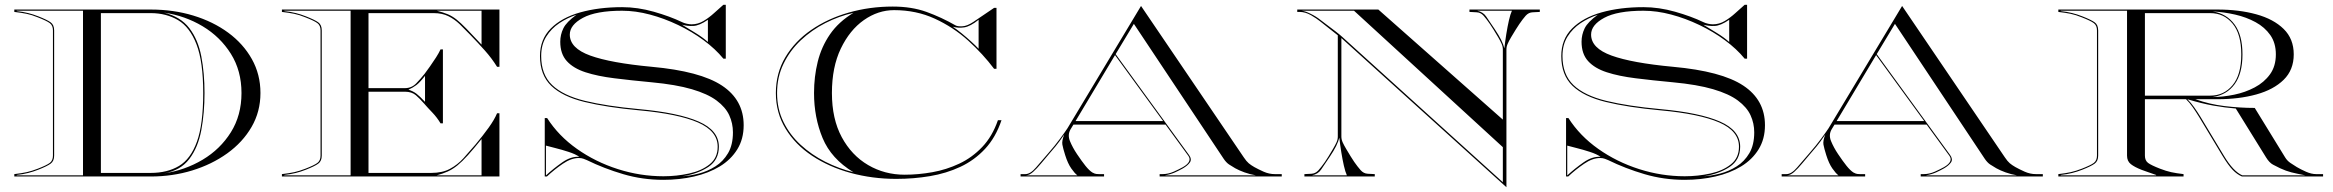

<svg xmlns="http://www.w3.org/2000/svg" viewBox="-20 -740 9780 805"><path d="M40 -690V-700H612Q707 -700 790.2 -674.8Q873.5 -649.5 936.8 -603Q1000 -556.5 1036 -492.2Q1072 -428 1072 -350Q1072 -272 1034.8 -207.8Q997.5 -143.5 932.8 -97Q868 -50.5 785.5 -25.2Q703 0 612 0H40V-10Q70.5 -13.5 92 -18.2Q113.5 -23 138 -32.5Q175.5 -47 188.8 -57Q202 -67 202 -87.5V-612.5Q202 -633 188.8 -643Q175.5 -653 138 -667.5Q113.5 -677.5 92 -682Q70.5 -686.5 40 -690ZM50 -693.5Q77 -690.5 98 -685.2Q119 -680 140.5 -671.5Q177.5 -657 192.2 -646.5Q207 -636 207 -612.5V-87.5Q207 -64.5 192.2 -53.8Q177.5 -43 140.5 -28.5Q119 -20 98 -14.8Q77 -9.5 50 -6.5V-5H328V-695H50ZM837.5 -350Q837.5 -266.5 824 -194.2Q810.5 -122 773.8 -73.5Q737 -25 667.5 -13Q756 -26.5 829.8 -70.5Q903.5 -114.5 948 -185.5Q992.5 -256.5 992.5 -350Q992.5 -443.5 948 -514.5Q903.5 -585.5 829.8 -629.8Q756 -674 667.5 -687Q737 -670 773.8 -622Q810.5 -574 824 -503.8Q837.5 -433.5 837.5 -350ZM403 -15H612Q681.5 -15 730.5 -44.2Q779.5 -73.5 805.8 -146.2Q832 -219 832 -350Q832 -481 804 -553.8Q776 -626.5 726.2 -655.8Q676.5 -685 612 -685H403Z M1162 -690V-700H2074V-460H2064Q2042 -495.5 2013.2 -527.8Q1984.5 -560 1951 -594.5Q1928.5 -618 1907 -638.8Q1885.5 -659.5 1859.8 -672.2Q1834 -685 1798 -685H1525V-370.5H1678Q1705.5 -370.5 1724.8 -390.2Q1744 -410 1761 -431.5Q1770 -443.5 1783 -461.8Q1796 -480 1808.2 -499.2Q1820.5 -518.5 1827 -533H1837V-223H1827Q1812 -248 1793 -267.8Q1774 -287.5 1757 -307Q1741 -325.5 1723.8 -340.5Q1706.5 -355.5 1678 -355.5H1525V-15H1788Q1834.5 -15 1866.2 -32Q1898 -49 1922.8 -76.2Q1947.5 -103.5 1973.5 -134Q2005 -171.5 2029 -205Q2053 -238.5 2064 -265H2074V0H1162V-10Q1192.5 -13.5 1214 -18.2Q1235.5 -23 1260 -32.5Q1297.5 -47 1310.8 -57Q1324 -67 1324 -87.5V-612.5Q1324 -633 1310.8 -643Q1297.5 -653 1260 -667.5Q1235.5 -677.5 1214 -682Q1192.5 -686.5 1162 -690ZM1811.5 -695Q1839 -688 1857.5 -680.2Q1876 -672.5 1893.8 -658.5Q1911.5 -644.5 1935.8 -619.5Q1960 -594.5 1999 -553V-695ZM1172 -693.5Q1199 -690.5 1220 -685.2Q1241 -680 1262.5 -671.5Q1299.5 -657 1314.2 -646.5Q1329 -636 1329 -612.5V-87.5Q1329 -64.5 1314.2 -53.8Q1299.5 -43 1262.5 -28.5Q1241 -20 1220 -14.8Q1199 -9.5 1172 -6.5V-5H1450V-695H1172ZM1692.5 -364Q1712.5 -357.5 1726 -347.2Q1739.5 -337 1762 -313V-422Q1740.5 -394.5 1726 -383.5Q1711.5 -372.5 1692.5 -364ZM1811.5 -5H1999V-157Q1965.5 -115.5 1941.5 -89Q1917.5 -62.5 1897.8 -46.5Q1878 -30.5 1857.8 -21.2Q1837.5 -12 1811.5 -5Z M3013 -720H3023V-494H3013Q2979.5 -535 2930.2 -571.2Q2881 -607.5 2823 -635.2Q2765 -663 2704.8 -679Q2644.5 -695 2588.5 -695Q2479 -695 2424 -665.2Q2369 -635.5 2369 -595Q2369 -538 2454.8 -507Q2540.5 -476 2712 -460Q2916 -441.5 3007 -381.2Q3098 -321 3098 -215Q3098 -157 3071.2 -113.8Q3044.5 -70.5 2997.8 -42.2Q2951 -14 2890.2 0Q2829.5 14 2761.5 14Q2673.5 14 2593 -9.8Q2512.5 -33.5 2441 -68.5Q2435.5 -71 2426.8 -74.2Q2418 -77.5 2407 -77.5Q2375 -77.5 2339.5 -53.2Q2304 -29 2273 0H2264V-245H2274Q2321.5 -170.5 2399 -115.8Q2476.5 -61 2570.5 -31Q2664.5 -1 2761.5 -1Q2817 -1 2869.2 -12.5Q2921.5 -24 2955.2 -51Q2989 -78 2989 -125Q2989 -190.5 2906.5 -226.5Q2824 -262.5 2659 -277.5Q2523.5 -290 2431 -312.5Q2338.5 -335 2291.2 -380.2Q2244 -425.5 2244 -505Q2244 -575 2289.2 -620.5Q2334.5 -666 2412.5 -688Q2490.5 -710 2588.5 -710Q2653.5 -710 2721.2 -690.8Q2789 -671.5 2839 -647.5Q2848 -643 2859.5 -640.5Q2871 -638 2879.5 -638Q2906 -638 2929.5 -652Q2953 -666 2974 -685.2Q2995 -704.5 3013 -720ZM2397 -678Q2359 -665.5 2325.2 -643Q2291.5 -620.5 2270.2 -586.5Q2249 -552.5 2249 -505Q2249 -427.5 2295 -383.5Q2341 -339.5 2432.2 -317.2Q2523.5 -295 2659 -282.5Q2824 -267.5 2909 -230.5Q2994 -193.5 2994 -125Q2994 -69.5 2950 -40.2Q2906 -11 2841.5 -1Q2874 -3 2910.5 -12.5Q2947 -22 2979.5 -42.5Q3012 -63 3032.5 -97.8Q3053 -132.5 3053 -185Q3053 -223 3037.5 -256.8Q3022 -290.5 2984.5 -318.5Q2947 -346.5 2880.5 -366Q2814 -385.5 2712 -395Q2626.5 -403 2556 -411.8Q2485.5 -420.5 2434.8 -437Q2384 -453.5 2356.5 -483.8Q2329 -514 2329 -565Q2329 -594.5 2342 -621.2Q2355 -648 2397 -678ZM2839.5 -636.5Q2865.5 -620.5 2895.5 -602.2Q2925.5 -584 2948 -564V-657Q2912.5 -632.5 2887.2 -631.2Q2862 -630 2839.5 -636.5ZM2409 -82.5Q2392.5 -94 2364 -103.2Q2335.5 -112.5 2308.5 -119.2Q2281.5 -126 2269 -129.5V-4.5Q2300.5 -33.5 2337.2 -59.2Q2374 -85 2409 -82.5Z M4148 -707H4158V-451.5H4148Q4101.5 -513.5 4039.2 -569.8Q3977 -626 3899.2 -661.8Q3821.5 -697.5 3728.5 -697.5Q3661.5 -697.5 3602 -655.8Q3542.5 -614 3505.2 -536.2Q3468 -458.5 3468 -350Q3468 -241.5 3509.2 -165Q3550.5 -88.5 3619.8 -48Q3689 -7.5 3773 -7.5Q3830 -7.5 3889 -18Q3948 -28.5 4001.8 -53.8Q4055.5 -79 4098 -123.5Q4140.5 -168 4164 -236H4179Q4154.5 -163.5 4110 -115.8Q4065.5 -68 4006.5 -40.5Q3947.5 -13 3879 -1.5Q3810.5 10 3738 10Q3637.5 10 3546.5 -15Q3455.5 -40 3385 -86.8Q3314.5 -133.5 3273.8 -200.2Q3233 -267 3233 -350Q3233 -433.5 3272.8 -500.2Q3312.5 -567 3381.2 -614.5Q3450 -662 3538.2 -687.2Q3626.5 -712.5 3723 -712.5Q3802.5 -712.5 3864.8 -690Q3927 -667.5 3986.5 -633.5Q3995.5 -628.5 4015.5 -629.8Q4035.5 -631 4061.5 -648.5ZM3393 -350Q3393 -418.5 3408.5 -481.2Q3424 -544 3460 -596.2Q3496 -648.5 3558 -686Q3497.5 -672.5 3440.2 -643.2Q3383 -614 3337.2 -570.8Q3291.5 -527.5 3264.8 -472Q3238 -416.5 3238 -350Q3238 -283.5 3264.8 -229Q3291.5 -174.5 3337 -132.8Q3382.5 -91 3439.8 -62Q3497 -33 3558 -18Q3465 -74.5 3429 -161Q3393 -247.5 3393 -350ZM3974.5 -628Q3991.5 -617 4012 -600.2Q4032.5 -583.5 4051.5 -566.2Q4070.5 -549 4083 -535.5V-657Q4048 -629 4022.5 -625.2Q3997 -621.5 3974.5 -628Z M4259 -10H4279Q4300 -10 4323.8 -38Q4347.5 -66 4375.5 -98Q4403.5 -130 4425.5 -159.8Q4447.5 -189.5 4455.5 -202L4764 -715L5195 -80Q5206 -63.5 5215.5 -55.5Q5225 -47.5 5239 -39.5Q5255 -30.5 5278 -20.2Q5301 -10 5325 -10H5354V0H4842V-10H4854Q4878 -10 4901 -20.2Q4924 -30.5 4940 -39.5Q4979.5 -62.5 4962.5 -86.5L4867 -217.5H4480.5L4469 -198.5Q4455 -175.5 4466 -148.5Q4477 -121.5 4495.5 -94Q4516 -63.5 4531.2 -44.5Q4546.5 -25.5 4559.5 -17Q4563.5 -14.5 4569.8 -12.2Q4576 -10 4587 -10H4609V0H4259ZM4734 -640 4657.5 -513 4965 -90.5Q4978 -72.5 4969 -59.2Q4960 -46 4939.5 -34Q4923.5 -25 4905.8 -17Q4888 -9 4864 -5H5245Q5221 -9 5198 -17.2Q5175 -25.5 5159 -34.5Q5145 -42.5 5133 -50.5Q5121 -58.5 5110 -75ZM4489.5 -232.5H4856.5L4655 -509ZM4442 -176Q4434 -164.5 4421.8 -147.2Q4409.5 -130 4381.5 -98Q4363 -76.5 4345.2 -55Q4327.5 -33.5 4311.5 -19.2Q4295.5 -5 4281.5 -5H4497Q4486 -13 4471.5 -33.8Q4457 -54.5 4446 -89.5Q4437 -118 4434.2 -133.8Q4431.5 -149.5 4442 -176Z M5419 -690V-700H5759L6281 -238.5V-532.5Q6281 -545 6275.5 -557Q6270.5 -568.5 6261 -584.5Q6251.5 -600.5 6242 -615.8Q6232.5 -631 6227 -639Q6213 -659.5 6200.5 -673.8Q6188 -688 6170.5 -688.5L6141 -690V-700H6436V-690L6406.5 -688.5Q6389 -688 6376.5 -673.8Q6364 -659.5 6350 -639Q6344.5 -631 6335 -615.8Q6325.5 -600.5 6316 -584.5Q6306.5 -568.5 6301.5 -557Q6296 -545 6296 -532.5V45L5604 -580.5V-167.5Q5604 -155 5609.5 -143Q5614.5 -132 5624 -115.8Q5633.5 -99.5 5643 -84.2Q5652.5 -69 5658 -61Q5672 -41 5684.5 -26.8Q5697 -12.5 5714.5 -11.5L5744 -10V0H5449V-10L5478.5 -11.5Q5496 -12.5 5508.5 -26.8Q5521 -41 5535 -61Q5540.5 -69 5550 -84.2Q5559.5 -99.5 5569 -115.8Q5578.5 -132 5583.5 -143Q5589 -155 5589 -167.5V-592L5515 -650.5Q5501 -662 5477 -676Q5453 -690 5429 -690ZM6281 24V-123L5657 -695H5437Q5451 -694 5474.5 -682.5Q5498 -671 5515.5 -657Q5527 -648 5544.5 -635Q5562 -622 5579.2 -608.8Q5596.5 -595.5 5607.5 -585.5ZM6287.5 -537.5Q6290.5 -566 6295.5 -597.2Q6300.5 -628.5 6306.5 -654.8Q6312.5 -681 6319 -695H6173.5Q6198.5 -689.5 6211 -671Q6223.5 -652.5 6247.5 -617Q6264 -592.5 6273.8 -572.8Q6283.5 -553 6287.5 -537.5ZM5595.5 -162.5Q5591.5 -147 5581.8 -127.2Q5572 -107.5 5555.5 -83Q5531.5 -47.5 5519 -29Q5506.5 -10.5 5481.5 -5H5627Q5620.5 -19 5614.5 -45.2Q5608.5 -71.5 5603.5 -102.8Q5598.5 -134 5595.5 -162.5Z M7295 -720H7305V-494H7295Q7261.5 -535 7212.2 -571.2Q7163 -607.5 7105 -635.2Q7047 -663 6986.8 -679Q6926.5 -695 6870.5 -695Q6761 -695 6706 -665.2Q6651 -635.5 6651 -595Q6651 -538 6736.8 -507Q6822.5 -476 6994 -460Q7198 -441.5 7289 -381.2Q7380 -321 7380 -215Q7380 -157 7353.2 -113.8Q7326.5 -70.5 7279.8 -42.2Q7233 -14 7172.2 0Q7111.5 14 7043.5 14Q6955.5 14 6875 -9.8Q6794.5 -33.5 6723 -68.5Q6717.5 -71 6708.8 -74.2Q6700 -77.5 6689 -77.5Q6657 -77.5 6621.5 -53.2Q6586 -29 6555 0H6546V-245H6556Q6603.5 -170.5 6681 -115.8Q6758.5 -61 6852.5 -31Q6946.5 -1 7043.5 -1Q7099 -1 7151.2 -12.5Q7203.5 -24 7237.2 -51Q7271 -78 7271 -125Q7271 -190.5 7188.5 -226.5Q7106 -262.5 6941 -277.5Q6805.5 -290 6713 -312.5Q6620.5 -335 6573.2 -380.2Q6526 -425.5 6526 -505Q6526 -575 6571.2 -620.5Q6616.5 -666 6694.5 -688Q6772.5 -710 6870.5 -710Q6935.5 -710 7003.2 -690.8Q7071 -671.5 7121 -647.5Q7130 -643 7141.5 -640.5Q7153 -638 7161.5 -638Q7188 -638 7211.5 -652Q7235 -666 7256 -685.2Q7277 -704.5 7295 -720ZM6679 -678Q6641 -665.5 6607.2 -643Q6573.5 -620.5 6552.2 -586.5Q6531 -552.5 6531 -505Q6531 -427.5 6577 -383.5Q6623 -339.5 6714.2 -317.2Q6805.5 -295 6941 -282.5Q7106 -267.5 7191 -230.5Q7276 -193.5 7276 -125Q7276 -69.5 7232 -40.2Q7188 -11 7123.5 -1Q7156 -3 7192.5 -12.5Q7229 -22 7261.5 -42.5Q7294 -63 7314.5 -97.8Q7335 -132.5 7335 -185Q7335 -223 7319.5 -256.8Q7304 -290.5 7266.5 -318.5Q7229 -346.5 7162.5 -366Q7096 -385.5 6994 -395Q6908.5 -403 6838 -411.8Q6767.5 -420.5 6716.8 -437Q6666 -453.5 6638.5 -483.8Q6611 -514 6611 -565Q6611 -594.5 6624 -621.2Q6637 -648 6679 -678ZM7121.5 -636.5Q7147.5 -620.5 7177.5 -602.2Q7207.5 -584 7230 -564V-657Q7194.5 -632.5 7169.2 -631.2Q7144 -630 7121.5 -636.5ZM6691 -82.5Q6674.5 -94 6646 -103.2Q6617.5 -112.5 6590.5 -119.2Q6563.5 -126 6551 -129.5V-4.5Q6582.5 -33.5 6619.2 -59.2Q6656 -85 6691 -82.5Z M7450 -10H7470Q7491 -10 7514.8 -38Q7538.5 -66 7566.5 -98Q7594.5 -130 7616.5 -159.8Q7638.5 -189.5 7646.5 -202L7955 -715L8386 -80Q8397 -63.5 8406.5 -55.5Q8416 -47.5 8430 -39.5Q8446 -30.5 8469 -20.2Q8492 -10 8516 -10H8545V0H8033V-10H8045Q8069 -10 8092 -20.2Q8115 -30.5 8131 -39.5Q8170.5 -62.5 8153.5 -86.5L8058 -217.5H7671.5L7660 -198.5Q7646 -175.5 7657 -148.5Q7668 -121.5 7686.5 -94Q7707 -63.5 7722.2 -44.5Q7737.5 -25.5 7750.5 -17Q7754.5 -14.5 7760.8 -12.2Q7767 -10 7778 -10H7800V0H7450ZM7925 -640 7848.5 -513 8156 -90.5Q8169 -72.5 8160 -59.2Q8151 -46 8130.5 -34Q8114.5 -25 8096.8 -17Q8079 -9 8055 -5H8436Q8412 -9 8389 -17.2Q8366 -25.5 8350 -34.5Q8336 -42.5 8324 -50.5Q8312 -58.5 8301 -75ZM7680.5 -232.5H8047.5L7846 -509ZM7633 -176Q7625 -164.5 7612.8 -147.2Q7600.5 -130 7572.5 -98Q7554 -76.5 7536.2 -55Q7518.5 -33.5 7502.5 -19.2Q7486.5 -5 7472.5 -5H7688Q7677 -13 7662.5 -33.8Q7648 -54.5 7637 -89.5Q7628 -118 7625.2 -133.8Q7622.5 -149.5 7633 -176Z M9135 -10V0H8610V-10Q8640.5 -13.5 8662 -18.2Q8683.5 -23 8708 -32.5Q8745.5 -47 8758.8 -57Q8772 -67 8772 -87.5V-612.5Q8772 -633 8758.8 -643Q8745.5 -653 8708 -667.5Q8683.5 -677.5 8662 -682Q8640.5 -686.5 8610 -690V-700H9277Q9367.5 -700 9440 -680Q9512.5 -660 9554.8 -618.5Q9597 -577 9597 -512Q9597 -447 9554.8 -405.5Q9512.5 -364 9440 -344Q9367.5 -324 9277 -324H9184.5Q9243 -303 9307 -295.2Q9371 -287.5 9433.5 -287.5L9561 -80Q9569.5 -66 9582.8 -57Q9596 -48 9610 -39.5Q9626 -30 9648.5 -20Q9671 -10 9691 -10H9720V0H9380Q9359.5 -8.5 9341 -27.8Q9322.5 -47 9298.5 -86.5L9200 -250Q9187.5 -270.5 9173.8 -290.2Q9160 -310 9145.5 -324H8973V-87.5Q8973 -67 8986.2 -57Q8999.5 -47 9037 -32.5Q9061.5 -23 9083 -18.2Q9104.5 -13.5 9135 -10ZM9522 -512Q9522 -559.5 9498.8 -592.8Q9475.5 -626 9437 -647Q9398.5 -668 9351.5 -678.8Q9304.5 -689.5 9257 -692Q9315 -683 9348.5 -638Q9382 -593 9382 -512Q9382 -432 9349.2 -387Q9316.5 -342 9257 -333Q9301 -333.5 9347.2 -343Q9393.5 -352.5 9433.2 -373.5Q9473 -394.5 9497.5 -428.5Q9522 -462.5 9522 -512ZM8973 -685V-339H9247Q9304 -339 9340.5 -382.8Q9377 -426.5 9377 -512Q9377 -597.5 9340.5 -641.2Q9304 -685 9247 -685ZM9151 -324Q9165.5 -310 9179.5 -290.2Q9193.5 -270.5 9206 -250L9304.5 -86.5Q9343.5 -21.5 9381 -5H9645Q9608.5 -12 9586.8 -17.5Q9565 -23 9540 -34.5Q9525 -41.5 9509.8 -49.8Q9494.5 -58 9481 -80L9354 -285Q9310 -288.5 9260.2 -297.2Q9210.5 -306 9151 -324ZM9020 -6.5Q9000.5 -13.5 8987 -18Q8973.5 -22.5 8959 -28Q8929.5 -39.5 8913.8 -52Q8898 -64.5 8898 -87.5V-695H8620V-693.5Q8647 -690.5 8668 -685.2Q8689 -680 8710.5 -671.5Q8747.5 -657 8762.2 -646.5Q8777 -636 8777 -612.5V-87.5Q8777 -64.5 8762.2 -53.8Q8747.5 -43 8710.5 -28.5Q8689 -20 8668 -14.8Q8647 -9.5 8620 -6.5V-5H9020Z"/></svg>

Font: Engraving Unshaded CC
Style: Bold
Weight: 700
Designer: indestructible type*
Foundry: Cowboy Collective
Version: Version 1.000